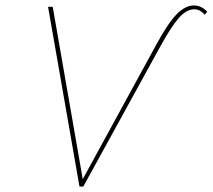

<svg xmlns="http://www.w3.org/2000/svg" viewBox="-20 -683 779 703"><path d="M739 -640 729 -629Q713 -649 691 -649Q663 -649 635 -617.5Q607 -586 567 -513L285 0H271L156 -658H173L283 -27L553 -521Q595 -598 626.5 -630.5Q658 -663 690 -663Q717 -663 739 -640Z"/></svg>

Font: Ysabeau Thin
Style: Italic
Weight: 200
Italic angle: -12°
Designer: Christian Thalmann (Catharsis Fonts)
Version: Version 0.003